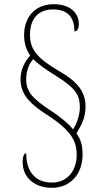

<svg xmlns="http://www.w3.org/2000/svg" viewBox="-20 -780 497 916"><path d="M227 116C314 116 374 53 374 -44C374 -98 359 -123 345 -144C368 -183 388 -216 388 -272C388 -342 350 -391 260 -442C163 -500 123 -539 123 -615C123 -688 161 -735 232 -735C307 -735 335 -694 335 -630C348 -630 356 -642 356 -667C356 -715 318 -760 236 -760C150 -760 95 -701 95 -613C95 -571 106 -543 124 -515C96 -483 78 -448 78 -400C78 -330 124 -282 211 -228C315 -159 346 -111 346 -41C346 32 303 91 228 91C144 91 105 33 105 -49C97 -49 88 -37 88 -7C88 68 146 116 227 116ZM329 -163C310 -186 275 -218 225 -250C139 -308 105 -339 105 -401C105 -443 120 -479 139 -498C165 -471 202 -446 249 -417C347 -356 361 -321 361 -267C361 -227 343 -185 329 -163Z"/></svg>

Font: Noto Serif Hebrew Condensed Thin
Style: Regular
Weight: 100
Width: 3
Designer: Monotype Design Team
Foundry: Monotype Imaging Inc.
Version: Version 2.004